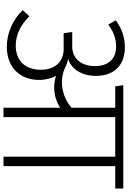

<svg xmlns="http://www.w3.org/2000/svg" viewBox="162 -896 734 1098"><g transform="rotate(90 529.0 -347.0)"><path d="M1058 -685H467L474 -639H596V-389C557 -354 502 -334 449 -334C417 -334 386 -342 356 -357C342 -364 328 -368 315 -369C376 -387 414 -449 414 -529C414 -626 359 -694 251 -694C188 -694 138 -673 96 -642L121 -599C153 -624 195 -644 246 -644C318 -644 358 -599 358 -522C358 -446 315 -393 247 -393H163L170 -344H262C319 -344 379 -308 379 -213C379 -128 330 -70 241 -70C181 -70 124 -96 73 -148L38 -110C90 -55 167 -19 247 -19C368 -19 437 -97 437 -203C437 -242 428 -275 413 -300C435 -294 458 -290 481 -290C525 -290 563 -303 596 -324V0H650V-639H876V0H930V-639H1058Z"/></g></svg>

Font: FiraGO Light
Style: Regular
Weight: 300
Designer: bBox Type
Foundry: bBox Type GmbH
Version: Version 1.001;PS 001.001;hotconv 1.0.88;makeotf.lib2.5.64775